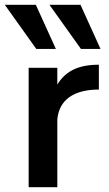

<svg xmlns="http://www.w3.org/2000/svg" viewBox="-53 -784 457 804"><path d="M187 -283C194 -368 259 -409 361 -409V-513C276 -513 222 -487 187 -430V-500H67V0H187ZM-33 -764 99 -579H181L97 -764ZM154 -764 286 -579H368L284 -764Z"/></svg>

Font: Perun SemiBold
Style: Regular
Weight: 600
Foundry: Copyright (c) Stefan Peev, Context Ltd, 2016
Version: Version 1.089